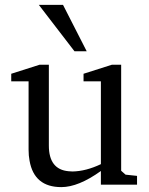

<svg xmlns="http://www.w3.org/2000/svg" viewBox="-20 -756 609 786"><path d="M26 -423V-454L142 -491H180V-160Q180 -62 261 -55Q269 -54 277 -54Q332 -55 393 -84V-423H322V-454L438 -491H476V-57L494 -41L541 -36V0H393V-56Q301 10 231 10Q120 10 101 -98Q97 -119 97 -143V-423ZM139 -736H238L335 -546H285Z"/></svg>

Font: Khartiya
Style: Regular
Weight: 500
Version: Version 1.0.1